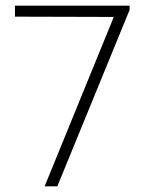

<svg xmlns="http://www.w3.org/2000/svg" viewBox="-20 -661 517 680"><path d="M383 -601 33 -602V-641H439V-626L183 -1H138Z"/></svg>

Font: Bellota Text Light
Style: Regular
Weight: 300
Designer: Kemie Guaida
Foundry: Kemie Guaida
Version: Version 4.001